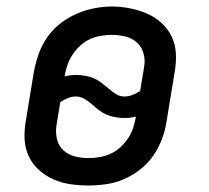

<svg xmlns="http://www.w3.org/2000/svg" viewBox="-20 -561 640 589"><path d="M251 8Q223 8 195.5 4Q168 0 143.5 -11Q119 -22 99.5 -39.5Q80 -57 68.5 -81Q57 -105 55.5 -133Q54 -161 59 -189L84 -341Q89 -368 98.5 -395Q108 -422 124.5 -446Q141 -470 164.5 -488.5Q188 -507 214.5 -518.5Q241 -530 268.5 -535.5Q296 -541 323 -541Q323 -541 323 -541Q323 -541 324 -541Q351 -541 378.5 -535.5Q406 -530 430.5 -519.5Q455 -509 475 -491Q495 -473 506.5 -449Q518 -425 519.5 -397Q521 -369 516 -341L491 -189Q487 -162 477 -135Q467 -108 450.5 -84Q434 -60 410.5 -41.5Q387 -23 360.5 -11.5Q334 0 306 4Q278 8 251 8ZM362 -265Q375 -265 387 -270Q399 -275 410 -282L422 -355Q426 -376 420.5 -396.5Q415 -417 400 -430.5Q385 -444 364.5 -449Q344 -454 322 -454Q306 -454 288.5 -451Q271 -448 255 -440.5Q239 -433 225.5 -420.5Q212 -408 202 -392.5Q192 -377 186.5 -360.5Q181 -344 178 -327Q187 -329 195.5 -330Q204 -331 213 -331Q228 -331 242 -328.5Q256 -326 268.5 -320.5Q281 -315 292 -306.5Q303 -298 313.5 -289Q324 -280 335.5 -272.5Q347 -265 362 -265ZM252 -76Q269 -76 286 -79Q303 -82 319.5 -89.5Q336 -97 349.5 -109.5Q363 -122 373 -137Q383 -152 388.5 -169Q394 -186 397 -203Q388 -201 379.5 -200Q371 -199 362 -199Q348 -199 333.5 -201.5Q319 -204 306.5 -209.5Q294 -215 283 -223.5Q272 -232 262 -241Q252 -250 239.5 -257.5Q227 -265 213 -265Q200 -265 188 -260Q176 -255 165 -248L153 -175Q150 -154 155 -133.5Q160 -113 175 -99.5Q190 -86 210.5 -81Q231 -76 252 -76Z"/></svg>

Font: Iosevka Curly Slab MdExObl
Style: Regular
Weight: 500
Width: 7
Italic angle: -9°
Monospace: yes
Designer: Belleve Invis
Foundry: Belleve Invis
Version: Version 11.1.0; ttfautohint (v1.8.3)